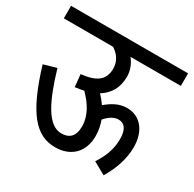

<svg xmlns="http://www.w3.org/2000/svg" viewBox="-140 -769 923 915"><g transform="rotate(30 322.0 -311.0)"><path d="M0 -622V-553H271C303 -533 324 -502 324 -463C324 -398 282 -371 202 -363L209 -295C226 -297 242 -300 257 -303C301 -259 333 -208 333 -151C333 -93 305 -72 263 -72C190 -72 139 -173 92 -333L22 -313C92 -83 163 0 271 0C353 0 412 -51 412 -142C412 -173 406 -201 397 -225C421 -253 445 -266 468 -266C499 -266 520 -243 520 -189C520 -127 497 -79 470 -38L538 0C574 -59 596 -125 596 -187C596 -278 547 -334 476 -334C430 -334 397 -312 364 -286C353 -302 340 -317 328 -330C374 -358 400 -402 400 -462C400 -497 387 -528 367 -553H644V-622Z"/></g></svg>

Font: Noto Sans Condensed
Style: Regular
Weight: 400
Width: 3
Designer: Monotype Design Team
Foundry: Monotype Imaging Inc.
Version: Version 2.013